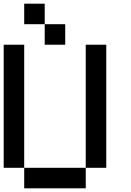

<svg xmlns="http://www.w3.org/2000/svg" viewBox="-20 -1020 707 1040"><path d="M111.1 -111.1H0V-777.8H111.1ZM444.4 0H111.1V-111.1H444.4ZM555.6 -111.1H444.4V-777.8H555.6ZM222.2 -888.9H111.1V-1000H222.2ZM333.3 -777.8H222.2V-888.9H333.3Z"/></svg>

Font: Pixeloid Sans
Style: Regular
Weight: 400
Designer: GGBotNet
Foundry: GGBotNet
Version: 0.5